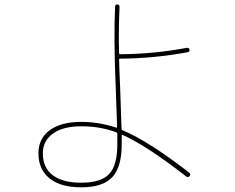

<svg xmlns="http://www.w3.org/2000/svg" viewBox="-20 -800 1040 851"><path d="M339.8 -240.2Q259.8 -240.2 214.8 -208Q169.9 -175.8 169.9 -120.1Q169.9 -56.6 213.9 -23.4Q257.8 9.8 339.8 9.8Q427.7 9.8 463.9 -28.8Q500 -67.4 500 -160.2V-207Q500 -211.9 494.1 -213.9Q424.8 -240.2 339.8 -240.2ZM339.8 30.3Q249 30.3 199.7 -9.3Q150.4 -48.8 150.4 -120.1Q150.4 -186.5 200.7 -223.1Q251 -259.8 339.8 -259.8Q418.9 -259.8 494.1 -234.4Q499 -232.4 499 -238.3Q499 -242.2 493.2 -405.3Q483.4 -630.9 490.2 -771.5Q490.2 -780.3 500 -780.3Q509.8 -780.3 509.8 -769.5Q504.9 -657.2 507.8 -564.5Q507.8 -560.5 512.7 -559.6Q661.1 -560.5 807.6 -587.9Q817.4 -589.8 819.8 -580.1Q822.3 -570.3 810.5 -568.4Q662.1 -541 512.7 -540Q507.8 -540 507.8 -536.1Q508.8 -492.2 512.7 -406.2Q518.6 -240.2 518.6 -230.5Q518.6 -224.6 523.4 -222.7Q639.6 -173.8 819.3 -34.2Q826.2 -28.3 820.3 -20Q814.5 -11.7 805.7 -17.6Q632.8 -152.3 525.4 -201.2Q520.5 -204.1 519.5 -198.2V-160.2Q519.5 -59.6 477.5 -14.6Q435.5 30.3 339.8 30.3Z"/></svg>

Font: Rounded-X Mgen+ 2m thin
Style: Regular
Weight: 100
Designer: [Source Han Sans]
Ryoko NISHIZUKA  (kana & ideographs); Paul D. Hunt (Latin, Greek & Cyrillic); Wenlong ZHANG  (bopomofo
Version: Version 1.059.20150602